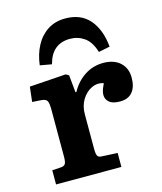

<svg xmlns="http://www.w3.org/2000/svg" viewBox="-119 -895 828 982"><g transform="rotate(-15 295.0 -404.0)"><path d="M55 0V-75L102 -78Q118 -79 124.5 -88.5Q131 -98 131 -127V-376Q131 -410 124.5 -422Q118 -434 94 -436L46 -439L55 -518L248 -531L264 -522L273 -430H278Q305 -480 349.5 -509Q394 -538 448 -538Q505 -538 537.5 -508Q570 -478 570 -428Q570 -379 547.5 -352Q525 -325 482 -325Q443 -325 425 -340.5Q407 -356 407 -379Q407 -389 410.5 -401.5Q414 -414 425 -437Q393 -448 362 -433.5Q331 -419 310.5 -386Q290 -353 290 -309V-125Q290 -99 295.5 -88.5Q301 -78 320 -78L401 -74V0ZM320 -808Q401 -808 447 -755.5Q493 -703 502 -610L442 -598Q425 -654 391.5 -677.5Q358 -701 316 -701Q220 -701 194 -599L132 -610Q139 -667 162.5 -711.5Q186 -756 225.5 -782Q265 -808 320 -808Z"/></g></svg>

Font: Literata 7pt
Style: Bold
Weight: 700
Designer: Latin by Veronika Burian and Jose Scaglione. Greek by Irene Vlachou. Cyrillic by Vera Evstafieva.
Foundry: TypeTogether
Version: Version 3.002